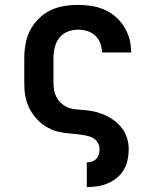

<svg xmlns="http://www.w3.org/2000/svg" viewBox="-20 -548 640 783"><path d="M334 215V114H335Q345 114 355.5 110.5Q366 107 373 99.5Q380 92 383 81.5Q386 71 386 60Q386 46 378 33Q370 20 357 13.5Q344 7 329.5 4.5Q315 2 301 0Q287 -2 272.5 -3Q258 -4 243.5 -6Q229 -8 215 -11.5Q201 -15 188 -21Q175 -27 162.5 -35Q150 -43 139.5 -53Q129 -63 120 -74.5Q111 -86 104 -98.5Q97 -111 92 -124.5Q87 -138 84 -152.5Q81 -167 80 -181.5Q79 -196 79 -210V-310Q79 -339 84 -368Q89 -397 102.5 -423.5Q116 -450 137 -471Q158 -492 184 -505Q210 -518 239 -523Q268 -528 298 -528Q325 -528 352 -524Q379 -520 404.5 -509Q430 -498 451 -480Q472 -462 486.5 -438.5Q501 -415 508 -388.5Q515 -362 515 -334H396Q396 -353 389 -371.5Q382 -390 368 -403Q354 -416 335.5 -421.5Q317 -427 298 -427Q276 -427 255 -418.5Q234 -410 221 -392.5Q208 -375 203 -353.5Q198 -332 198 -310V-210Q198 -195 200.5 -180.5Q203 -166 210 -152.5Q217 -139 228 -128.5Q239 -118 252.5 -111.5Q266 -105 281 -103Q296 -101 311 -100H312Q335 -99 358 -94.5Q381 -90 402.5 -81Q424 -72 443 -58.5Q462 -45 476.5 -26.5Q491 -8 498 14.5Q505 37 505 60Q505 82 500.5 103.5Q496 125 485 144Q474 163 457 177Q440 191 420 199.5Q400 208 378.5 211.5Q357 215 335 215Z"/></svg>

Font: Iosevka Plex Etoile
Style: Bold
Weight: 700
Designer: Belleve Invis
Foundry: Belleve Invis
Version: Version 25.1.1; ttfautohint (v1.8.4)